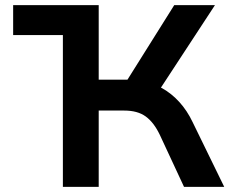

<svg xmlns="http://www.w3.org/2000/svg" viewBox="-20 -725 910 745"><path d="M31 -589V-705H363V-589ZM224 0V-705H363V-416H484L459 -391L656 -705H814L592 -366L529 -410Q573 -403 609.5 -382.5Q646 -362 676 -329Q706 -296 727 -252L850 0H694L600 -202Q577 -250 545.5 -273Q514 -296 462 -296H363V0Z"/></svg>

Font: Nunito Sans 6pt
Style: Bold
Weight: 700
Version: Version 3.101;gftools[0.9.27]